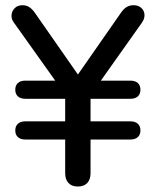

<svg xmlns="http://www.w3.org/2000/svg" viewBox="-20 -697 588 725"><path d="M226.1 -43.3V-170.2H75.7Q57.5 -170.2 47.6 -179.3Q37.7 -188.3 37.7 -204.5Q37.7 -220.6 47.6 -229.7Q57.5 -238.8 75.7 -238.8H226.1V-324H75.7Q57.5 -324 47.6 -333Q37.7 -342.1 37.7 -358.3Q37.7 -374.4 47.6 -383.5Q57.5 -392.5 75.7 -392.5H200.2V-376.1L31.3 -613.3Q22.1 -626.3 23.7 -641.3Q25.3 -656.3 36.2 -666.8Q47.2 -677.3 64.8 -677.3Q79.7 -677.3 90.8 -670Q102 -662.7 112.4 -647.6L285.8 -399H262.6L435.6 -647.2Q446.6 -663.4 457.8 -670.3Q468.9 -677.3 484.4 -677.3Q502.5 -677.3 513.5 -667.2Q524.6 -657.2 525.6 -641.9Q526.5 -626.6 516.1 -611.7L349.2 -376.1V-392.5H472.3Q490.5 -392.5 500.4 -383.5Q510.3 -374.4 510.3 -358.3Q510.3 -342.1 500.4 -333Q490.5 -324 472.3 -324H321.9V-238.8H472.3Q490.5 -238.8 500.4 -229.7Q510.3 -220.6 510.3 -204.5Q510.3 -188.3 500.4 -179.3Q490.5 -170.2 472.3 -170.2H321.9V-43.3Q321.9 -19.2 309.5 -6Q297.2 7.3 274 7.3Q250.8 7.3 238.5 -6Q226.1 -19.2 226.1 -43.3Z"/></svg>

Font: SN Pro Thin
Style: Regular
Weight: 200
Designer: Tobias Whetton
Foundry: Supernotes
Version: Version 1.003;Glyphs 3.3 (3324)